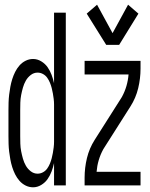

<svg xmlns="http://www.w3.org/2000/svg" viewBox="-20 -789 640 817"><path d="M121 8Q104 8 89 0.5Q74 -7 63 -19.5Q52 -32 44.5 -47Q37 -62 32 -78Q27 -94 24 -110.5Q21 -127 19 -143.5Q17 -160 16.5 -176.5Q16 -193 16 -210V-320Q16 -337 16.5 -353.5Q17 -370 19 -386.5Q21 -403 24 -419.5Q27 -436 32 -452Q37 -468 44.5 -483Q52 -498 63 -510.5Q74 -523 89 -530.5Q104 -538 121 -538Q139 -538 155.5 -528Q172 -518 182.5 -503Q193 -488 199.5 -470.5Q206 -453 210 -435V-735H260V0H210V-95Q206 -77 199.5 -59.5Q193 -42 182.5 -27Q172 -12 155.5 -2Q139 8 121 8ZM140 -50Q152 -50 163 -56Q174 -62 181 -72Q188 -82 192.5 -93Q197 -104 200 -115.5Q203 -127 205 -138.5Q207 -150 208.5 -162Q210 -174 210 -186Q210 -198 210 -210V-320Q210 -332 210 -344Q210 -356 208.5 -368Q207 -380 205 -391.5Q203 -403 200 -414.5Q197 -426 192.5 -437Q188 -448 181 -458Q174 -468 163 -474Q152 -480 140 -480Q124 -480 111 -470Q98 -460 90 -446Q82 -432 77.5 -416Q73 -400 70 -384.5Q67 -369 66.5 -352.5Q66 -336 66 -320V-210Q66 -194 66.5 -177.5Q67 -161 70 -145.5Q73 -130 77.5 -114Q82 -98 90 -84Q98 -70 111 -60Q124 -50 140 -50ZM432 -598 349 -731 393 -769 459 -648 525 -769 569 -731 487 -598ZM340 0V-33Q340 -75 350 -116.5Q360 -158 383 -194Q383 -194 383 -194Q383 -194 383 -194L496 -372Q497 -373 497.5 -374.5Q498 -376 499 -377Q511 -399 518 -423Q525 -447 527 -472H340V-530H578V-497Q578 -455 568 -413.5Q558 -372 535 -336Q535 -336 535 -336Q535 -336 535 -336L422 -158Q421 -157 420.5 -155.5Q420 -154 419 -153Q407 -131 400 -107Q393 -83 391 -58H578V0Z"/></svg>

Font: Iosevka Curly Light Extended
Style: Regular
Weight: 300
Width: 7
Monospace: yes
Designer: Belleve Invis
Foundry: Belleve Invis
Version: Version 11.1.0; ttfautohint (v1.8.3)